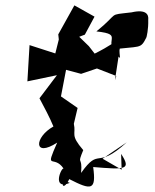

<svg xmlns="http://www.w3.org/2000/svg" viewBox="-20 -665 577 715"><path d="M433 -33 362 -74 452 -135C336 -29 353 -121 282 -21C288 -89 265 -45 290 -106C240 -164 264 -163 255 -204L269 -263L207 -306L226 -405L282 -390L341 -410L413 -382L408 -366L426 -484C516 -494 504 -482 537 -551C506 -490 534 -517 532 -592C534 -609 526 -632 470 -619C377 -608 428 -620 339 -548C451 -536 350 -515 427 -449C415 -547 461 -528 326 -462L349 -444L311 -493L275 -528L296 -536L332 -603L257 -645L197 -537L199 -518L186 -466L90 -497L82 -362L192 -385L127 -299C145 -265 164 -230 179 -194C107 -154 104 -76 193 -134C145 -25 180 -92 217 -37C209 -44 171 45 240 16C201 -3 210 60 238 2C320 44 339 45 327 -43C447 -33 470 -32 431 -92Z"/></svg>

Font: Charger Distortion
Style: 2It
Weight: 400
Designer: Jasper
Foundry: Cannot Into Space Fonts
Version: Version 0.98